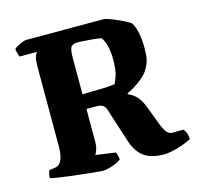

<svg xmlns="http://www.w3.org/2000/svg" viewBox="-103 -814 958 924"><g transform="rotate(-15 376.0 -352.0)"><path d="M298 0Q291 0 266 -2.5Q241 -5 207 -8.5Q173 -12 138.5 -16.5Q104 -21 78 -25Q52 -29 43 -32Q43 -56 51 -70L80 -74Q124 -80 124 -169V-561Q124 -594 128 -609.5Q132 -625 136.5 -630Q141 -635 140 -635H54Q51 -640 47.5 -652.5Q44 -665 43 -675Q48 -681 60.5 -687.5Q73 -694 85.5 -699Q98 -704 103 -704H493Q510 -701 535.5 -690.5Q561 -680 584.5 -668.5Q608 -657 618 -649Q633 -624 639 -590Q645 -556 645 -519Q645 -481 640 -461Q635 -441 628.5 -430Q622 -419 615 -407Q598 -385 567 -363Q536 -341 510 -330V-325Q535 -314 552 -296Q569 -278 585 -237L618 -149Q632 -113 644.5 -101.5Q657 -90 668 -90.5Q679 -91 688 -91H724Q729 -87 735.5 -72.5Q742 -58 742 -39Q721 -28 695 -19Q669 -10 645 -5Q621 0 605 0Q541 0 505 -26Q469 -52 452 -105L396 -278Q392 -292 381.5 -300Q371 -308 350 -308H299V-147Q299 -123 293.5 -106Q288 -89 282 -83L382 -69Q384 -64 387 -55Q390 -46 391 -32Q375 -19 346 -9.5Q317 0 298 0ZM299 -381Q347 -383 386 -383Q425 -383 460 -388Q467 -400 476 -426.5Q485 -453 485 -507Q485 -539 478.5 -569Q472 -599 457 -618Q440 -622 414.5 -624Q389 -626 368.5 -627.5Q348 -629 346 -629Q311 -629 305 -611.5Q299 -594 299 -564Z"/></g></svg>

Font: Texturina Black
Style: Regular
Weight: 900
Designer: Guillermo Torres Carreño
Foundry: Omnibus-Type
Version: Version 1.002; ttfautohint (v1.8.3)